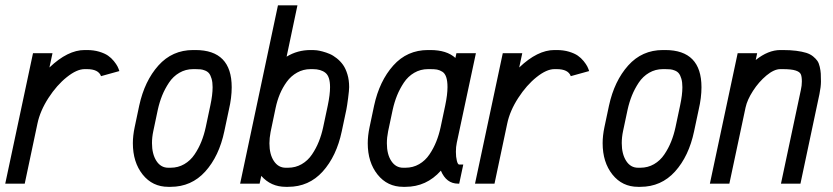

<svg xmlns="http://www.w3.org/2000/svg" viewBox="-23 -704 3194 736"><path d="M364.3 -412.1Q354.5 -439 310.1 -439H301.3Q271.5 -439 233.2 -408.4Q194.8 -377.9 162.8 -328.6Q130.9 -279.3 120.6 -230.5L71.8 0H-2.9L103.5 -500H178.2L166.5 -445.3Q236.8 -512.2 301.3 -512.2H310.1Q335.9 -512.2 357.2 -505.9Q378.4 -499.5 391.1 -490.7Q403.8 -481.9 413.6 -469.7Q423.3 -457.5 427.5 -449.2Q431.6 -440.9 434.6 -431.6Z M726.1 -512.2Q865.2 -512.2 865.2 -369.6Q865.2 -329.6 854.5 -283.7L836.9 -200.7Q816.9 -105.5 763.9 -46.6Q710.9 12.2 630.9 12.2H622.1Q561.5 12.2 523.9 -34.9Q486.3 -82 486.3 -155.3Q486.3 -183.6 493.2 -216.3L510.7 -299.3Q531.2 -393.6 584.2 -452.9Q637.2 -512.2 717.3 -512.2ZM792 -369.6Q792 -388.7 788.1 -402.1Q784.2 -415.5 778.6 -422.6Q772.9 -429.7 763.2 -433.6Q753.4 -437.5 745.8 -438.2Q738.3 -439 726.1 -439H717.3Q688.5 -439 664.6 -425Q640.6 -411.1 624.8 -387.2Q608.9 -363.3 598.6 -337.9Q588.4 -312.5 582 -283.7L564.5 -200.7Q559.6 -177.7 559.6 -155.3Q559.6 -113.8 576.4 -87.4Q593.3 -61 622.1 -61H630.9Q659.7 -61 683.3 -74.7Q707 -88.4 722.9 -112.1Q738.8 -135.7 749 -161.4Q759.3 -187 765.6 -216.3L783.2 -299.3Q792 -340.3 792 -369.6Z M1242.2 -370.1Q1242.2 -410.6 1224.6 -424.8Q1207 -439 1176.3 -439H1167.5Q1139.6 -439 1116 -425.8Q1092.3 -412.6 1076.4 -390.6Q1060.5 -368.7 1050 -343.8Q1039.6 -318.8 1033.7 -291L1014.2 -197.8Q1009.8 -174.3 1009.8 -154.8Q1009.8 -112.3 1026.9 -86.7Q1043.9 -61 1072.3 -61H1081.1Q1109.9 -61 1133.5 -74.7Q1157.2 -88.4 1173.1 -112.1Q1189 -135.7 1199.2 -161.4Q1209.5 -187 1215.8 -216.3L1233.4 -299.3Q1242.2 -341.3 1242.2 -370.1ZM1167.5 -512.2H1176.3Q1182.6 -512.2 1191.2 -511.2Q1199.7 -510.3 1213.6 -506.6Q1227.5 -502.9 1240.7 -497.3Q1253.9 -491.7 1267.8 -480.7Q1281.7 -469.7 1292 -455.3Q1302.2 -440.9 1308.8 -418.9Q1315.4 -397 1315.4 -370.1Q1315.4 -358.4 1311.5 -328.4Q1307.6 -298.3 1304.7 -283.7L1287.1 -200.7Q1267.1 -105.5 1214.1 -46.6Q1161.1 12.2 1081.1 12.2H1072.3Q1015.6 12.2 978.5 -29.8L972.2 0H897.5L1042.5 -683.6H1117.2L1075.7 -486.8Q1117.2 -512.2 1167.5 -512.2Z M1692.4 -370.1Q1692.4 -393.6 1687.5 -408.2Q1682.6 -422.9 1672.4 -429.2Q1662.1 -435.5 1652.3 -437.3Q1642.6 -439 1626.5 -439H1617.7Q1588.9 -439 1564.9 -425Q1541 -411.1 1525.1 -387.2Q1509.3 -363.3 1499 -337.9Q1488.8 -312.5 1482.4 -283.7L1464.8 -200.7Q1460 -176.8 1460 -154.8Q1460 -112.3 1477.1 -86.7Q1494.1 -61 1522.5 -61H1531.2Q1560.1 -61 1583.7 -74.7Q1607.4 -88.4 1623.3 -112.1Q1639.2 -135.7 1649.4 -161.4Q1659.7 -187 1666 -216.3L1683.6 -299.3Q1692.4 -341.3 1692.4 -370.1ZM1617.7 -512.2H1626.5Q1689.5 -512.2 1722.7 -481.9L1726.6 -500H1801.3L1728 -156.7Q1724.6 -141.1 1724.6 -122.1Q1724.6 -102.1 1728.3 -87.6Q1731.9 -73.2 1737.3 -73.2H1752.9L1737.3 0H1732.9Q1688 0 1667 -49.8Q1611.8 12.2 1531.2 12.2H1522.5Q1461.9 12.2 1424.3 -34.9Q1386.7 -82 1386.7 -154.8Q1386.7 -183.6 1393.6 -216.3L1411.1 -299.3Q1431.6 -393.6 1484.6 -452.9Q1537.6 -512.2 1617.7 -512.2Z M2165 -412.1Q2155.3 -439 2110.8 -439H2102.1Q2072.3 -439 2033.9 -408.4Q1995.6 -377.9 1963.6 -328.6Q1931.6 -279.3 1921.4 -230.5L1872.6 0H1797.9L1904.3 -500H1979L1967.3 -445.3Q2037.6 -512.2 2102.1 -512.2H2110.8Q2136.7 -512.2 2158 -505.9Q2179.2 -499.5 2191.9 -490.7Q2204.6 -481.9 2214.4 -469.7Q2224.1 -457.5 2228.3 -449.2Q2232.4 -440.9 2235.4 -431.6Z M2526.9 -512.2Q2666 -512.2 2666 -369.6Q2666 -329.6 2655.3 -283.7L2637.7 -200.7Q2617.7 -105.5 2564.7 -46.6Q2511.7 12.2 2431.6 12.2H2422.9Q2362.3 12.2 2324.7 -34.9Q2287.1 -82 2287.1 -155.3Q2287.1 -183.6 2293.9 -216.3L2311.5 -299.3Q2332 -393.6 2385 -452.9Q2438 -512.2 2518.1 -512.2ZM2592.8 -369.6Q2592.8 -388.7 2588.9 -402.1Q2585 -415.5 2579.3 -422.6Q2573.7 -429.7 2564 -433.6Q2554.2 -437.5 2546.6 -438.2Q2539.1 -439 2526.9 -439H2518.1Q2489.3 -439 2465.3 -425Q2441.4 -411.1 2425.5 -387.2Q2409.7 -363.3 2399.4 -337.9Q2389.2 -312.5 2382.8 -283.7L2365.2 -200.7Q2360.4 -177.7 2360.4 -155.3Q2360.4 -113.8 2377.2 -87.4Q2394 -61 2422.9 -61H2431.6Q2460.4 -61 2484.1 -74.7Q2507.8 -88.4 2523.7 -112.1Q2539.6 -135.7 2549.8 -161.4Q2560.1 -187 2566.4 -216.3L2584 -299.3Q2592.8 -340.3 2592.8 -369.6Z M2977.1 -512.2Q3006.8 -512.2 3029.3 -509.3Q3051.8 -506.3 3067.4 -501.5Q3083 -496.6 3093.8 -487.8Q3104.5 -479 3110.4 -470.5Q3116.2 -461.9 3119.4 -447.8Q3122.6 -433.6 3123.3 -421.9Q3124 -410.2 3124 -391.6Q3124 -371.6 3118.2 -343.3L3045.4 0H2970.7L3046.9 -358.9Q3050.8 -376 3050.8 -391.6Q3050.8 -410.6 3046.6 -419.7Q3042.5 -428.7 3026.6 -433.8Q3010.7 -439 2977.1 -439H2968.3Q2944.3 -439 2915 -414.6Q2885.7 -390.1 2863.5 -355.7Q2841.3 -321.3 2835 -292L2772.9 0H2698.2L2804.7 -500H2879.4L2874 -474.1Q2921.9 -512.2 2968.3 -512.2Z"/></svg>

Font: Anka/Coder Narrow
Style: Italic
Weight: 400
Width: 3
Italic angle: -12°
Monospace: yes
Version: Version 001.100